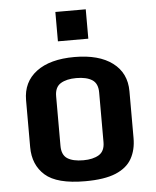

<svg xmlns="http://www.w3.org/2000/svg" viewBox="-53 -785 683 842"><g transform="rotate(-5 288.0 -364.5)"><path d="M288.1 11.2Q164.1 11.2 112.3 -34.7Q60.5 -80.6 60.5 -158.7V-365.2Q60.5 -445.3 120.4 -490.5Q180.2 -535.6 288.1 -535.6Q395.5 -535.6 455.6 -490.5Q515.6 -445.3 515.6 -365.2V-158.7Q515.6 -106.9 494.1 -68.6Q472.7 -30.3 423.1 -9.5Q373.5 11.2 288.1 11.2ZM288.1 -81.1Q330.6 -81.1 356.7 -96.9Q382.8 -112.8 382.8 -152.8V-371.1Q382.8 -411.1 357.9 -427Q333 -442.9 288.1 -442.9Q245.1 -442.9 219.2 -427Q193.4 -411.1 193.4 -371.1V-152.8Q193.4 -112.8 217.8 -96.9Q242.2 -81.1 288.1 -81.1ZM222.2 -739.7H356V-610.4H222.2Z"/></g></svg>

Font: Monda
Style: Bold
Weight: 700
Designer: Vernon Adams
Foundry: Vernon Adams
Version: Version 2.100; ttfautohint (v1.8.3)